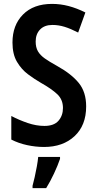

<svg xmlns="http://www.w3.org/2000/svg" viewBox="-20 -795 499 985"><path d="M422 -249Q422 -152 362.5 -96.5Q303 -41 206 -41Q163 -41 119 -50.5Q75 -60 38 -79V-200Q78 -179 122 -164Q166 -149 208 -149Q257 -149 280 -175.5Q303 -202 303 -241Q303 -284 274 -311.5Q245 -339 190 -370Q157 -389 123.5 -414Q90 -439 67 -478Q44 -517 44 -577Q44 -666 98 -720.5Q152 -775 247 -775Q290 -775 332 -764Q374 -753 418 -731L381 -628Q342 -648 311 -657.5Q280 -667 249 -667Q208 -667 185.5 -643.5Q163 -620 163 -582Q163 -552 174.5 -532Q186 -512 210 -495Q234 -478 274 -456Q346 -416 384 -369.5Q422 -323 422 -249ZM288 20Q276 55 257 95.5Q238 136 217 170H147V158Q152 140 158 113.5Q164 87 169 59Q174 31 176 10H288Z"/></svg>

Font: Noto Sans Tamil UI Condensed SemiBold
Style: Regular
Weight: 600
Width: 3
Designer: Jelle Bosma - Monotype Design Team
Foundry: Monotype Imaging Inc.
Version: Version 2.004; ttfautohint (v1.8.4.7-5d5b)